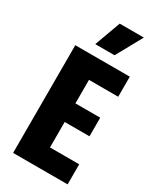

<svg xmlns="http://www.w3.org/2000/svg" viewBox="-219 -948 847 1019"><g transform="rotate(30 204.5 -438.5)"><path d="M49 0V-660H204V0ZM155 0V-123H383V0ZM155 -279V-393H356V-279ZM155 -537V-660H383V-537ZM256 -718H138L196 -877H344Z"/></g></svg>

Font: Bricolage Grotesque 24pt Condensed ExtraBold
Style: Regular
Weight: 800
Width: 3
Designer: Mathieu Triay
Foundry: Atelier Triay
Version: Version 1.001;gftools[0.9.33.dev8+g029e19f]